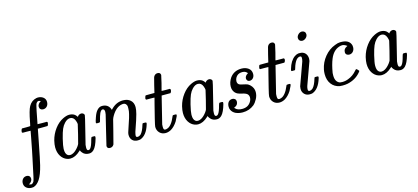

<svg xmlns="http://www.w3.org/2000/svg" viewBox="-92 -1270 4435 2039"><g transform="rotate(-15 2125.5 -250.5)"><path d="M351 -608Q351 -638 389 -661Q370 -668 365 -668Q349 -668 336 -645Q332 -636 318 -571L291 -432Q291 -431 343 -431H394Q400 -426 401 -422.5Q402 -419 398 -404Q394 -390 389 -386L335 -385H282L255 -246Q219 -60 205 -4Q181 94 149 143Q118 190 79 202Q74 204 58 204Q23 204 0 185Q-23 166 -23 134Q-23 107 -7 88Q9 69 37 69Q54 69 65 79.5Q76 90 76 108Q76 115 75 119Q67 145 39 161Q39 163 48 165.5Q57 168 62 168Q76 168 91 145Q98 128 105 95L125 1Q145 -90 146 -98Q149 -109 163 -180Q177 -251 189.5 -317Q202 -383 202 -384Q202 -385 158 -385H114Q108 -390 107 -393.5Q106 -397 110 -412Q113 -424 120 -431H165Q211 -431 211 -433L212 -438Q214 -444 216 -455Q218 -466 220 -475Q243 -599 266 -639Q295 -691 350 -703Q360 -705 367 -705Q402 -705 426 -686Q450 -667 450 -635Q450 -606 433.5 -587.5Q417 -569 390 -569Q373 -569 362 -579.5Q351 -590 351 -608Z M768 -422Q780 -422 790.5 -414Q801 -406 801 -395Q801 -384 765.5 -243.5Q730 -103 727 -88Q725 -80 725 -58Q725 -29 738 -27Q751 -23 763 -36Q782 -56 801 -131Q807 -151 811 -152Q814 -153 823 -153H828Q845 -153 847 -151Q850 -148 850 -144Q850 -143 848 -129Q824 -43 793 -12Q770 11 741 11Q693 11 668 -22Q654 -39 654 -48H653Q652 -47 649 -44.5Q646 -42 644 -40Q589 11 535 11Q517 11 499 5Q458 -9 433 -49Q408 -89 408 -146Q408 -176 418 -219Q435 -286 476.5 -341.5Q518 -397 572 -423Q612 -442 640 -442Q677 -442 701 -424Q710 -417 726 -396Q729 -406 741.5 -414Q754 -422 768 -422ZM695 -361Q679 -405 640 -405Q609 -405 578 -372Q556 -349 541.5 -316Q527 -283 510 -215Q491 -135 491 -108V-100Q491 -53 514 -35Q525 -26 542 -26Q561 -26 581 -38Q610 -55 637 -91Q650 -109 653.5 -118.5Q657 -128 679 -217Q704 -317 704 -323Q704 -336 695 -361Z M899 -278Q893 -284 893 -287Q893 -298 909 -343Q926 -394 949 -417Q972 -442 1002 -442Q1065 -442 1088 -389Q1090 -383 1092 -378V-374L1105 -387Q1160 -442 1232 -442Q1283 -442 1313.5 -414.5Q1344 -387 1344 -338Q1344 -310 1332 -264Q1316 -205 1287 -124Q1270 -78 1268 -61Q1266 -49 1266 -45Q1266 -27 1283 -27Q1301 -27 1320 -43Q1346 -71 1365 -136Q1368 -148 1370.5 -150.5Q1373 -153 1384 -153H1390Q1407 -153 1409 -151Q1413 -147 1413 -143Q1413 -139 1410 -130Q1376 -16 1301 8Q1293 10 1277 10Q1239 10 1217 -12Q1195 -34 1195 -72Q1195 -93 1211 -135Q1256 -261 1264 -315Q1266 -324 1266 -349Q1266 -367 1265 -372Q1254 -405 1226 -405Q1218 -405 1213 -404Q1146 -395 1096 -309Q1085 -290 1080 -274Q1075 -258 1049 -151Q1017 -24 1014 -16Q1000 11 970 11Q940 11 938 -18Q938 -23 977 -181Q1017 -343 1017 -346Q1020 -360 1020 -372Q1020 -405 998 -405H995Q980 -402 966 -374Q955 -350 939 -287Q938 -285 937 -283Q935 -278 922 -278Q918 -278 916 -278Z M1474 -385Q1467 -392 1467 -395Q1467 -399 1470.5 -411.5Q1474 -424 1475 -425Q1477 -430 1483.5 -430.5Q1490 -431 1529 -431H1576L1595 -511Q1611 -577 1615.5 -590.5Q1620 -604 1628 -612Q1642 -626 1661 -626Q1693 -626 1695 -597Q1695 -591 1676 -513Q1657 -435 1655 -433Q1655 -431 1700 -431H1746Q1753 -424 1753 -420Q1753 -398 1740 -385H1643L1569 -86Q1568 -80 1568 -61Q1568 -29 1581 -27Q1593 -23 1609 -30Q1633 -37 1656 -66Q1679 -95 1696 -138Q1700 -149 1703.5 -151Q1707 -153 1722 -153Q1739 -153 1741 -151Q1747 -146 1740 -130Q1729 -105 1715 -80Q1684 -31 1643 -6Q1612 11 1582 11Q1542 11 1516.5 -15Q1491 -41 1491 -81Q1491 -93 1509.5 -168.5Q1528 -244 1546 -314L1564 -383Q1564 -385 1519 -385Z M2173 -422Q2185 -422 2195.5 -414Q2206 -406 2206 -395Q2206 -384 2170.5 -243.5Q2135 -103 2132 -88Q2130 -80 2130 -58Q2130 -29 2143 -27Q2156 -23 2168 -36Q2187 -56 2206 -131Q2212 -151 2216 -152Q2219 -153 2228 -153H2233Q2250 -153 2252 -151Q2255 -148 2255 -144Q2255 -143 2253 -129Q2229 -43 2198 -12Q2175 11 2146 11Q2098 11 2073 -22Q2059 -39 2059 -48H2058Q2057 -47 2054 -44.5Q2051 -42 2049 -40Q1994 11 1940 11Q1922 11 1904 5Q1863 -9 1838 -49Q1813 -89 1813 -146Q1813 -176 1823 -219Q1840 -286 1881.5 -341.5Q1923 -397 1977 -423Q2017 -442 2045 -442Q2082 -442 2106 -424Q2115 -417 2131 -396Q2134 -406 2146.5 -414Q2159 -422 2173 -422ZM2100 -361Q2084 -405 2045 -405Q2014 -405 1983 -372Q1961 -349 1946.5 -316Q1932 -283 1915 -215Q1896 -135 1896 -108V-100Q1896 -53 1919 -35Q1930 -26 1947 -26Q1966 -26 1986 -38Q2015 -55 2042 -91Q2055 -109 2058.5 -118.5Q2062 -128 2084 -217Q2109 -317 2109 -323Q2109 -336 2100 -361Z M2554 -326Q2554 -357 2589 -376Q2589 -381 2576 -391Q2560 -404 2531 -404Q2481 -404 2458 -361Q2449 -342 2449 -325Q2449 -303 2463 -291Q2471 -283 2505 -276Q2542 -268 2554.5 -263Q2567 -258 2584 -242Q2618 -208 2618 -163Q2618 -125 2599 -89Q2580 -53 2556 -32Q2502 11 2430 11Q2389 11 2354 -4Q2321 -20 2307 -49Q2299 -63 2299 -86Q2299 -117 2314.5 -136.5Q2330 -156 2358 -156Q2375 -156 2386.5 -145.5Q2398 -135 2398 -118Q2398 -82 2365 -66Q2363 -65 2360 -64Q2356 -62 2355 -62Q2350 -62 2359 -53Q2383 -26 2433 -26Q2466 -26 2490 -38Q2513 -50 2528.5 -74Q2544 -98 2544 -123Q2544 -145 2530 -160Q2515 -175 2473 -184Q2436 -193 2427 -198Q2399 -211 2385 -241Q2376 -258 2376 -285Q2376 -333 2407 -380Q2452 -442 2534 -442Q2579 -442 2610 -419.5Q2641 -397 2641 -356Q2641 -329 2626 -311.5Q2611 -294 2588 -294Q2559 -294 2554 -326Z M2726 -385Q2719 -392 2719 -395Q2719 -399 2722.5 -411.5Q2726 -424 2727 -425Q2729 -430 2735.5 -430.5Q2742 -431 2781 -431H2828L2847 -511Q2863 -577 2867.5 -590.5Q2872 -604 2880 -612Q2894 -626 2913 -626Q2945 -626 2947 -597Q2947 -591 2928 -513Q2909 -435 2907 -433Q2907 -431 2952 -431H2998Q3005 -424 3005 -420Q3005 -398 2992 -385H2895L2821 -86Q2820 -80 2820 -61Q2820 -29 2833 -27Q2845 -23 2861 -30Q2885 -37 2908 -66Q2931 -95 2948 -138Q2952 -149 2955.5 -151Q2959 -153 2974 -153Q2991 -153 2993 -151Q2999 -146 2992 -130Q2981 -105 2967 -80Q2936 -31 2895 -6Q2864 11 2834 11Q2794 11 2768.5 -15Q2743 -41 2743 -81Q2743 -93 2761.5 -168.5Q2780 -244 2798 -314L2816 -383Q2816 -385 2771 -385Z M3198 -599Q3198 -620 3215.5 -638Q3233 -656 3256 -656Q3273 -656 3284.5 -645Q3296 -634 3296 -617Q3296 -594 3277.5 -577Q3259 -560 3237 -560Q3220 -560 3209 -571Q3198 -582 3198 -599ZM3178 -441Q3214 -441 3235.5 -418Q3257 -395 3257 -357Q3255 -338 3254 -333Q3253 -330 3208.5 -207.5Q3164 -85 3163 -82Q3157 -62 3157 -46Q3157 -26 3173 -26Q3192 -26 3211 -43Q3237 -71 3256 -136Q3259 -148 3261.5 -150.5Q3264 -153 3275 -153H3281Q3298 -153 3300 -151Q3304 -147 3304 -143Q3304 -139 3301 -130Q3267 -16 3192 8Q3184 10 3168 10Q3130 10 3108 -13Q3086 -36 3086 -71Q3086 -84 3089 -98Q3090 -101 3134.5 -223.5Q3179 -346 3179 -347Q3185 -368 3185 -384Q3185 -396 3181.5 -400.5Q3178 -405 3167 -405Q3148 -404 3130 -386Q3105 -358 3088 -298Q3084 -282 3080 -279Q3079 -278 3061 -278H3045Q3039 -284 3039 -287Q3039 -291 3043 -302Q3067 -387 3119 -424Q3140 -438 3160 -441Z M3685 -383Q3661 -402 3636 -405Q3615 -405 3599 -399Q3532 -377 3498 -294Q3474 -236 3459 -146Q3458 -138 3458 -119Q3458 -46 3509 -29Q3516 -27 3534 -27Q3570 -27 3601 -40Q3656 -60 3697 -109Q3707 -121 3711 -121Q3715 -121 3725 -111Q3735 -101 3737 -97Q3740 -92 3726 -77Q3672 -14 3584 5Q3559 10 3528 10Q3504 10 3495 8Q3439 -3 3406.5 -46Q3374 -89 3374 -155Q3374 -182 3379 -206Q3394 -281 3443.5 -341.5Q3493 -402 3561 -427Q3595 -441 3619 -441H3629Q3720 -441 3738 -376Q3740 -371 3740 -356Q3740 -327 3723.5 -308Q3707 -289 3681 -289Q3664 -289 3652.5 -298.5Q3641 -308 3641 -325Q3641 -362 3675 -378Z M4192 -422Q4204 -422 4214.5 -414Q4225 -406 4225 -395Q4225 -384 4189.5 -243.5Q4154 -103 4151 -88Q4149 -80 4149 -58Q4149 -29 4162 -27Q4175 -23 4187 -36Q4206 -56 4225 -131Q4231 -151 4235 -152Q4238 -153 4247 -153H4252Q4269 -153 4271 -151Q4274 -148 4274 -144Q4274 -143 4272 -129Q4248 -43 4217 -12Q4194 11 4165 11Q4117 11 4092 -22Q4078 -39 4078 -48H4077Q4076 -47 4073 -44.5Q4070 -42 4068 -40Q4013 11 3959 11Q3941 11 3923 5Q3882 -9 3857 -49Q3832 -89 3832 -146Q3832 -176 3842 -219Q3859 -286 3900.5 -341.5Q3942 -397 3996 -423Q4036 -442 4064 -442Q4101 -442 4125 -424Q4134 -417 4150 -396Q4153 -406 4165.5 -414Q4178 -422 4192 -422ZM4119 -361Q4103 -405 4064 -405Q4033 -405 4002 -372Q3980 -349 3965.5 -316Q3951 -283 3934 -215Q3915 -135 3915 -108V-100Q3915 -53 3938 -35Q3949 -26 3966 -26Q3985 -26 4005 -38Q4034 -55 4061 -91Q4074 -109 4077.5 -118.5Q4081 -128 4103 -217Q4128 -317 4128 -323Q4128 -336 4119 -361Z"/></g></svg>

Font: MathJax_Main
Style: Italic
Weight: 400
Version: Version 1.1